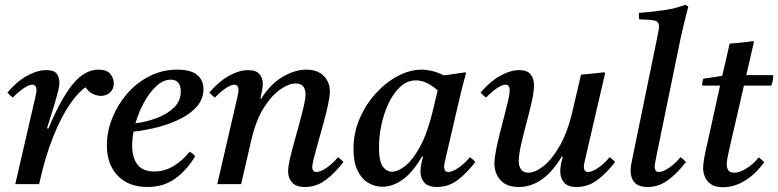

<svg xmlns="http://www.w3.org/2000/svg" viewBox="-20 -772 3262 805"><path d="M144 0H44L126 -355Q133 -384 133 -393Q133 -417 115 -417Q101 -417 78.5 -401.5Q56 -386 34 -363Q27 -368 21.5 -373Q16 -378 11 -384Q51 -431 94 -454.5Q137 -478 174 -478Q207 -478 218 -462.5Q229 -447 229 -426Q229 -413 225 -395.5Q221 -378 209 -337L177 -234L183 -233Q235 -358 285 -419Q335 -480 393 -480Q428 -480 442.5 -462Q457 -444 457 -423Q457 -398 441 -384Q425 -370 403 -370Q387 -370 369 -378.5Q351 -387 339 -406Q308 -386 272 -333.5Q236 -281 202.5 -197.5Q169 -114 144 0Z M833 -398Q833 -359 808 -328.5Q783 -298 740.5 -276Q698 -254 646 -240Q594 -226 540 -220Q534 -189 534 -162Q534 -112 556 -82.5Q578 -53 627 -53Q670 -53 708 -76Q746 -99 775 -136Q791 -127 798 -117Q764 -59 715 -23.5Q666 12 598 12Q519 12 473.5 -35.5Q428 -83 428 -163Q428 -219 450 -275Q472 -331 511.5 -377.5Q551 -424 605.5 -452Q660 -480 724 -480Q780 -480 806.5 -458Q833 -436 833 -398ZM548 -255Q595 -261 638.5 -277.5Q682 -294 710 -321.5Q738 -349 738 -389Q738 -411 728 -424.5Q718 -438 696 -438Q665 -438 636 -411.5Q607 -385 584 -343Q561 -301 548 -255Z M1033 -182 991 0H891L973 -355Q980 -384 980 -393Q980 -417 962 -417Q948 -417 925.5 -401.5Q903 -386 881 -363Q874 -368 868.5 -373Q863 -378 858 -384Q898 -431 940.5 -454.5Q983 -478 1020 -478Q1054 -478 1068 -461Q1082 -444 1082 -421Q1082 -409 1078.5 -392.5Q1075 -376 1072 -358H1075Q1113 -419 1164.5 -449.5Q1216 -480 1264 -480Q1312 -480 1337.5 -453.5Q1363 -427 1363 -389Q1363 -368 1355.5 -333Q1348 -298 1337 -258Q1326 -218 1315 -179.5Q1304 -141 1296.5 -111.5Q1289 -82 1289 -70Q1289 -63 1293 -57Q1297 -51 1307 -51Q1324 -51 1350 -69Q1376 -87 1397 -113Q1410 -104 1420 -93Q1386 -48 1346.5 -18Q1307 12 1259 12Q1222 12 1205 -6.5Q1188 -25 1188 -53Q1188 -73 1195.5 -106Q1203 -139 1214 -178Q1225 -217 1235.5 -255.5Q1246 -294 1253.5 -326Q1261 -358 1261 -376Q1261 -396 1252 -409Q1243 -422 1220 -422Q1191 -422 1155 -397Q1119 -372 1086.5 -321Q1054 -270 1035 -190Z M1583 11Q1552 11 1524 -5.5Q1496 -22 1479 -57Q1462 -92 1462 -147Q1462 -215 1488 -275Q1514 -335 1556 -381Q1598 -427 1648.5 -453.5Q1699 -480 1748 -480Q1767 -480 1791 -474.5Q1815 -469 1841 -456Q1862 -459 1884.5 -462Q1907 -465 1931 -469L1934 -465Q1922 -423 1913 -385.5Q1904 -348 1895 -309L1849 -111Q1848 -104 1845 -93Q1842 -82 1842 -72Q1842 -63 1846 -57Q1850 -51 1860 -51Q1877 -51 1903 -69Q1929 -87 1950 -113Q1963 -104 1973 -93Q1939 -48 1900 -18Q1861 12 1812 12Q1775 12 1759 -6.5Q1743 -25 1743 -53Q1743 -80 1754 -115H1749Q1712 -51 1669.5 -20Q1627 11 1583 11ZM1815 -393Q1794 -412 1771 -423.5Q1748 -435 1724 -435Q1687 -435 1658 -408Q1629 -381 1609 -338.5Q1589 -296 1579 -247.5Q1569 -199 1569 -155Q1569 -95 1585 -73.5Q1601 -52 1623 -52Q1649 -52 1680.5 -77.5Q1712 -103 1742.5 -159.5Q1773 -216 1795 -309Z M2381 -309 2416 -459Q2440 -461 2465 -463.5Q2490 -466 2514 -469L2517 -465L2435 -111Q2434 -104 2431 -93Q2428 -82 2428 -72Q2428 -63 2432 -57Q2436 -51 2446 -51Q2463 -51 2489 -69Q2515 -87 2536 -113Q2549 -104 2559 -93Q2525 -48 2485.5 -18Q2446 12 2398 12Q2361 12 2345 -6.5Q2329 -25 2329 -53Q2329 -81 2340 -115H2335Q2295 -49 2250 -18.5Q2205 12 2155 12Q2104 12 2078.5 -16.5Q2053 -45 2053 -86Q2053 -108 2059.5 -141.5Q2066 -175 2075.5 -212.5Q2085 -250 2094.5 -286Q2104 -322 2110.5 -350.5Q2117 -379 2117 -394Q2117 -417 2099 -417Q2085 -417 2062.5 -401.5Q2040 -386 2018 -363Q2011 -368 2005.5 -373Q2000 -378 1995 -384Q2035 -431 2077.5 -454.5Q2120 -478 2157 -478Q2191 -478 2205 -460Q2219 -442 2219 -415Q2219 -389 2209.5 -346Q2200 -303 2187 -255Q2174 -207 2164.5 -164.5Q2155 -122 2155 -97Q2155 -77 2164 -62.5Q2173 -48 2195 -48Q2223 -48 2258 -75Q2293 -102 2326.5 -160Q2360 -218 2381 -309Z M2833 -113Q2846 -104 2856 -93Q2822 -48 2782.5 -18Q2743 12 2695 12Q2658 12 2641 -6.5Q2624 -25 2624 -56Q2624 -67 2626 -80Q2628 -93 2631 -106L2736 -617Q2739 -631 2741 -642.5Q2743 -654 2743 -661Q2743 -681 2725.5 -685.5Q2708 -690 2660 -691Q2659 -698 2658.5 -704.5Q2658 -711 2659 -718Q2713 -722 2764.5 -729.5Q2816 -737 2853 -752L2866 -745Q2856 -708 2845.5 -664Q2835 -620 2824 -565L2731 -112Q2730 -105 2727.5 -93.5Q2725 -82 2725 -72Q2725 -63 2729 -57Q2733 -51 2743 -51Q2760 -51 2786 -69Q2812 -87 2833 -113Z M3214 -413H3099L3036 -139Q3027 -100 3027 -83Q3027 -67 3034 -57.5Q3041 -48 3059 -48Q3080 -48 3109 -65.5Q3138 -83 3161 -112Q3174 -103 3184 -92Q3149 -43 3104 -15Q3059 13 3011 13Q2979 13 2960.5 0Q2942 -13 2935 -31.5Q2928 -50 2928 -66Q2928 -77 2930 -93Q2932 -109 2937 -132L2999 -413H2924Q2924 -421 2925 -428Q2926 -435 2929 -442L3008 -454Q3015 -483 3023.5 -519.5Q3032 -556 3039 -589Q3063 -591 3088.5 -593.5Q3114 -596 3138 -600L3141 -596Q3134 -566 3127 -535.5Q3120 -505 3109 -457H3222Q3222 -445 3220 -434.5Q3218 -424 3214 -413Z"/></svg>

Font: Tiro Devanagari Hindi
Style: Italic
Weight: 400
Italic angle: -11°
Designer: Devanagari: John Hudson & Fiona Ross, assisted by Paul Hanslow. Latin: John Hudson with Paul Hanslow, assisted by Kaja S
Foundry: Tiro Typeworks Ltd.
Version: Version 1.52